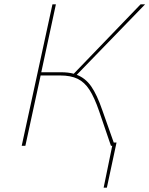

<svg xmlns="http://www.w3.org/2000/svg" viewBox="-20 -678 695 893"><path d="M509 -15H522L477 195H462L502 0H496L441 -161Q419 -225 396 -260.5Q373 -296 341 -311.5Q309 -327 260 -327H169L98 0H81L224 -658H240L172 -342H263Q298 -342 323 -335L634 -658H655L337 -330Q377 -315 404 -276.5Q431 -238 456 -165Z"/></svg>

Font: Ysabeau Thin
Style: Italic
Weight: 200
Italic angle: -12°
Designer: Christian Thalmann (Catharsis Fonts)
Version: Version 0.003